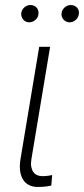

<svg xmlns="http://www.w3.org/2000/svg" viewBox="-20 -730 331 757"><path d="M60.7 -101.9 134.6 -545.5H177.6L103.7 -101.9Q100.9 -85.2 103.2 -72.8Q105.5 -60.4 111.3 -52Q117.2 -43.7 126.2 -39.6Q135.3 -35.5 146 -35.5Q160.9 -35.5 171.9 -37.3Q182.9 -39.1 185.7 -39.8L182.2 1.8Q176.8 2.8 163.2 5Q149.5 7.1 128.2 7.1Q109.7 7.1 95.2 0Q80.6 -7.1 71.6 -20.8Q62.5 -34.4 59.5 -54.9Q56.5 -75.3 60.7 -101.9ZM223 -680Q224.1 -686.4 227.5 -691.9Q230.8 -697.4 235.8 -701.5Q240.8 -705.6 246.6 -707.9Q252.5 -710.2 258.9 -710.2Q266.7 -710.2 273.3 -707.4Q279.8 -704.5 284.3 -699.4Q288.7 -694.2 290.5 -687.3Q292.3 -680.4 290.5 -672.2Q288.4 -660.2 278.2 -651.1Q268.1 -642 254.3 -642Q246.8 -642 240.4 -645.2Q234 -648.4 229.8 -653.6Q225.5 -658.7 223.5 -665.7Q221.6 -672.6 223 -680ZM63.9 -680Q65 -686.4 68.4 -691.9Q71.7 -697.4 76.7 -701.5Q81.7 -705.6 87.5 -707.9Q93.4 -710.2 99.8 -710.2Q108 -710.2 114.3 -707.2Q120.7 -704.2 125 -699.2Q129.3 -694.2 131 -687.3Q132.8 -680.4 131.4 -672.2Q130.7 -666.5 127.5 -661Q124.3 -655.5 119.3 -651.3Q114.3 -647 108.1 -644.5Q101.9 -642 95.2 -642Q87.7 -642 81.5 -645.1Q75.3 -648.1 71 -653.4Q66.8 -658.7 64.8 -665.7Q62.9 -672.6 63.9 -680Z"/></svg>

Font: Inter P Extra Light
Style: Italic
Weight: 200
Italic angle: 9.39999°
Designer: Rasmus Andersson
Foundry: rsms
Version: Version 3.018;git-588b23468